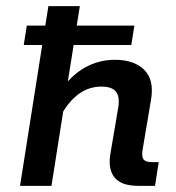

<svg xmlns="http://www.w3.org/2000/svg" viewBox="-20 -603 570 623"><path d="M45 0 117 -457H57L67 -520H127L137 -583H239L229 -520H416L406 -457H219L195 -307L177 -309Q211 -359 256 -384Q301 -409 353 -409Q415 -409 448 -376.5Q481 -344 470 -279L443 -119Q439 -97 445 -87Q451 -77 473 -77H495L483 0H428Q373 0 351 -28Q329 -56 339 -109L364 -256Q369 -291 355.5 -306.5Q342 -322 310 -322Q270 -322 239 -300.5Q208 -279 185 -241L147 0Z"/></svg>

Font: Rokkitt SemiBold
Style: Italic
Weight: 600
Italic angle: -9°
Designer: Vernon Adams
Foundry: Vernon Adams
Version: Version 3.103